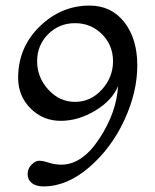

<svg xmlns="http://www.w3.org/2000/svg" viewBox="-20 -662 557 688"><path d="M345.5 -539.5Q306 -579 249 -579Q192 -579 152.5 -539.5Q113 -500 113 -442.5Q113 -385 153 -341Q193 -297 249 -297Q305 -297 345 -341Q385 -385 385 -442.5Q385 -500 345.5 -539.5ZM200 -72Q275 -72 336.5 -166Q398 -260 403 -354Q383 -303 322 -266Q261 -229 197.5 -229Q134 -229 89.5 -273.5Q45 -318 45 -383Q45 -492 122 -567Q199 -642 301 -642Q379 -642 425.5 -582.5Q472 -523 472 -427.5Q472 -332 425.5 -231.5Q379 -131 299.5 -62.5Q220 6 136 6Q109 6 94 -6Q79 -18 79 -38Q79 -58 93 -72Q107 -86 120.5 -86Q134 -86 155 -79Q176 -72 200 -72Z"/></svg>

Font: Macondo Swash Caps
Style: Regular
Weight: 400
Designer: John Vargas Beltran
Foundry: John Vargas Beltran
Version: Version 2.001